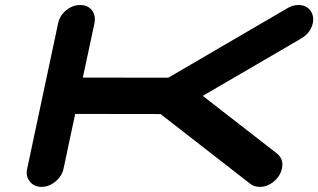

<svg xmlns="http://www.w3.org/2000/svg" viewBox="-20 -728 1240 748"><path d="M1059.1 -129.9Q1080.1 -112.8 1080.1 -86.9Q1080.1 -79.1 1078.1 -70.8Q1071.8 -41.5 1046.6 -20.8Q1021.5 0 992.2 0Q969.7 0 954.6 -12.2L605.5 -283.7L272.9 -284.2L227.5 -70.8Q221.2 -41.5 196 -20.8Q170.9 0 141.6 0Q112.3 0 96.2 -21Q84 -35.6 84 -55.2Q84 -62.5 85.9 -70.8L206.5 -637.7Q212.4 -667 237.5 -687.7Q262.7 -708.5 292 -708.5Q321.3 -708.5 337.9 -688.5Q349.6 -673.3 349.6 -653.3Q349.6 -646 348.1 -637.7L302.7 -425.8L635.7 -425.3L1100.1 -696.3Q1120.1 -708.5 1142.6 -708.5Q1171.9 -708.5 1188.5 -688Q1200.2 -672.4 1200.2 -652.8Q1200.2 -645.5 1198.7 -637.7Q1190.9 -601.1 1154.3 -578.6L770 -354.5Z"/></svg>

Font: Robtronika
Style: Italic
Weight: 400
Italic angle: -12°
Designer: GGBot
Version: 1.00